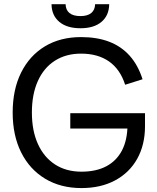

<svg xmlns="http://www.w3.org/2000/svg" viewBox="-20 -902 765 938"><path d="M377.8 16.8Q276.4 16.8 200.6 -28.8Q124.8 -74.5 83.3 -157.5Q41.9 -240.5 41.9 -352Q41.9 -464.5 83.2 -547.5Q124.6 -630.5 199.6 -675.7Q274.6 -720.8 376 -720.8Q454.7 -720.8 513.8 -698Q572.9 -675.3 613.7 -629.5Q654.5 -583.8 676.4 -514.8L591.4 -488Q567.1 -563.7 512.5 -601.9Q457.9 -640 376.1 -640Q302.2 -640 248 -605.3Q193.8 -570.6 164.8 -505.9Q135.8 -441.3 135.8 -352Q135.8 -263.4 165.2 -198.6Q194.6 -133.7 248.9 -98.5Q303.2 -63.3 378 -63.3Q449.9 -63.3 499.8 -89.9Q549.7 -116.5 576 -167.2Q602.2 -217.9 602.9 -290.4L642 -274.1H323.4V-348.9H688.4V-285.6Q688.4 -194.2 650.3 -126.2Q612.2 -58.2 542.3 -20.7Q472.4 16.8 377.8 16.8ZM373 -764Q306.6 -764 269.5 -795.4Q232.4 -826.7 231.7 -881.6H300.5Q301 -853.3 319.4 -838.4Q337.8 -823.4 373 -823.4Q407.4 -823.4 425.7 -838.4Q444 -853.3 444.7 -881.6H513.5Q512.8 -826.7 476.1 -795.4Q439.3 -764 373 -764Z"/></svg>

Font: TikTok Sans Light
Style: Regular
Weight: 300
Version: Version 4.000